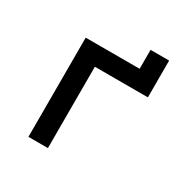

<svg xmlns="http://www.w3.org/2000/svg" viewBox="-151 -788 902 922"><g transform="rotate(30 300.0 -327.5)"><path d="M126 0V-550H425V-655H528V-451H234V0Z"/></g></svg>

Font: JetBrains Mono SemiBold
Style: Regular
Weight: 472
Monospace: yes
Designer: Philipp Nurullin, Konstantin Bulenkov
Foundry: JetBrains
Version: Version 2.305; ttfautohint (v1.8.4.7-5d5b)